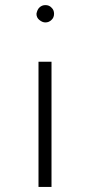

<svg xmlns="http://www.w3.org/2000/svg" viewBox="-20 -485 340 753"><path d="M131 -243V248H182V-243ZM134 -407Q146 -397 158 -397Q172 -397 182 -407Q192 -416 192 -431Q192 -446 182 -455Q173 -465 158 -465Q144 -465 134 -455Q126 -447 123 -431Q123 -416 134 -407Z"/></svg>

Font: NM-font
Style: Light
Weight: 500
Designer: ""
Foundry: ""
Version: ""